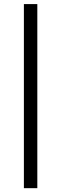

<svg xmlns="http://www.w3.org/2000/svg" viewBox="-20 -725 307 962"><path d="M99.7 -704.5V217.8H167V-704.5Z"/></svg>

Font: Estedad-FD VF
Style: Regular
Weight: 100
Designer: Amin Abedi
Version: Version 7.3